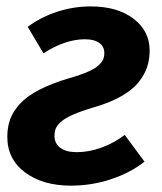

<svg xmlns="http://www.w3.org/2000/svg" viewBox="-20 -566 509 602"><path d="M264.2 -545.9Q348.1 -545.9 398.7 -507.3Q449.2 -468.8 449.2 -407.2Q449.2 -379.9 441.4 -356.2Q433.6 -332.5 415 -308.8Q396.5 -285.2 361.3 -264.9Q326.2 -244.6 275.9 -230Q234.4 -217.8 208.5 -206.3Q182.6 -194.8 170.4 -183.3Q158.2 -171.9 154.5 -162.4Q150.9 -152.8 150.9 -139.2Q150.9 -116.7 168.9 -102.8Q187 -88.9 220.2 -88.9Q259.3 -88.9 299.1 -103.5Q338.9 -118.2 371.1 -143.1L433.1 -59.1Q389.2 -24.4 328.4 -4.2Q267.6 16.1 202.1 16.1Q114.3 16.1 58.6 -25.4Q2.9 -66.9 2.9 -137.2Q2.9 -168 12.2 -192.9Q21.5 -217.8 43.2 -241.2Q64.9 -264.6 103 -284.4Q141.1 -304.2 196.8 -320.8Q233.4 -331.1 256.8 -341.6Q280.3 -352.1 290.5 -362.5Q300.8 -373 304 -381.1Q307.1 -389.2 307.1 -399.9Q307.1 -419.9 291.3 -431.4Q275.4 -442.9 246.1 -442.9Q185.1 -442.9 116.2 -398.9L66.9 -481.9Q108.4 -512.7 159.7 -529.3Q210.9 -545.9 264.2 -545.9Z"/></svg>

Font: FiraGO SemiBold
Style: Italic
Weight: 600
Italic angle: -8°
Designer: bBox Type GmbH
Foundry: bBox Type GmbH
Version: Version 1.001;PS 001.001;hotconv 1.0.88;makeotf.lib2.5.64775